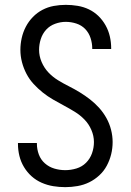

<svg xmlns="http://www.w3.org/2000/svg" viewBox="-20 -763 540 791"><path d="M249 8Q224 8 199.5 4Q175 0 152 -10Q129 -20 110.5 -36.5Q92 -53 79 -74.5Q66 -96 60 -120.5Q54 -145 54 -170V-174H132V-171Q132 -148 140 -126.5Q148 -105 165 -90Q182 -75 204 -68.5Q226 -62 249 -62Q272 -62 295 -69Q318 -76 334.5 -92.5Q351 -109 359 -131.5Q367 -154 367 -178Q367 -203 356.5 -227.5Q346 -252 328 -270.5Q310 -289 288 -302.5Q266 -316 243.5 -328Q221 -340 198.5 -353Q176 -366 156 -382Q136 -398 118.5 -417Q101 -436 89 -459Q77 -482 70.5 -507Q64 -532 64 -558Q64 -582 69.5 -606.5Q75 -631 86.5 -653Q98 -675 115.5 -693Q133 -711 155 -722.5Q177 -734 201.5 -738.5Q226 -743 251 -743Q275 -743 299.5 -739Q324 -735 346 -724.5Q368 -714 385.5 -697Q403 -680 415 -658.5Q427 -637 432.5 -613Q438 -589 438 -565V-561H360V-564Q360 -585 353 -606.5Q346 -628 331 -643.5Q316 -659 294.5 -666Q273 -673 251 -673Q229 -673 207 -665Q185 -657 170 -640.5Q155 -624 148 -602Q141 -580 141 -558Q141 -532 151.5 -507.5Q162 -483 179.5 -464.5Q197 -446 219 -432.5Q241 -419 264 -407.5Q287 -396 309 -382.5Q331 -369 351.5 -353Q372 -337 389 -318Q406 -299 418.5 -276.5Q431 -254 437.5 -228.5Q444 -203 444 -178Q444 -152 438 -127.5Q432 -103 420 -80.5Q408 -58 389 -40.5Q370 -23 347.5 -12Q325 -1 299.5 3.5Q274 8 249 8Z"/></svg>

Font: Iosevka www.saffi
Style: Regular
Weight: 400
Monospace: yes
Designer: Belleve Invis
Foundry: Belleve Invis
Version: Version 22.0.2; ttfautohint (v1.8.3)